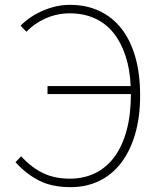

<svg xmlns="http://www.w3.org/2000/svg" viewBox="-20 -759 659 792"><path d="M65 -653Q80 -669 102 -684.5Q124 -700 150 -712Q176 -724 206 -731.5Q236 -739 268 -739Q336 -739 389.5 -714Q443 -689 480.5 -641.5Q518 -594 538 -524.5Q558 -455 558 -365Q558 -276 537.5 -206Q517 -136 479.5 -87Q442 -38 389 -12.5Q336 13 271 13Q194 13 140.5 -14.5Q87 -42 44 -90L67 -114Q110 -68 157.5 -45Q205 -22 268 -22Q326 -22 373 -45Q420 -68 452.5 -112.5Q485 -157 502.5 -222Q520 -287 520 -371H176V-404H519Q516 -474 497.5 -529.5Q479 -585 447.5 -624Q416 -663 370.5 -683.5Q325 -704 268 -704Q215 -704 168 -683Q121 -662 89 -628Z"/></svg>

Font: SpoqaHanSans
Style: Thin
Weight: 250
Designer: [Spoqa Han Sans] Dong-huui Kim \uAE40 \uB3D9 \uD718   [Noto Sans] Ryoko NISHIZUKA \u897F \u585A \u6DBC \u5B50  (kana & i
Foundry: Spoqa (http://bi.spoqa.com)
Version: Version 1.004;PS 1.004;hotconv 1.0.82;makeotf.lib2.5.63406